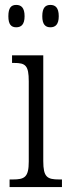

<svg xmlns="http://www.w3.org/2000/svg" viewBox="-20 -761 281 781"><path d="M185 -650C205 -650 219 -661 219 -695C219 -730 205 -741 185 -741C165 -741 152 -730 152 -695C152 -661 165 -650 185 -650ZM46 -650C66 -650 80 -661 80 -695C80 -730 66 -741 46 -741C26 -741 14 -730 14 -695C14 -661 26 -650 46 -650ZM19 0H232V-31H221C172 -31 156 -40 156 -106V-536H29V-505H37C84 -505 97 -495 97 -430V-104C97 -40 80 -31 32 -31H19Z"/></svg>

Font: Noto Serif Devanagari ExtraCondensed Light
Style: Regular
Weight: 300
Width: 2
Designer: Universal Thirst, Indian Type Foundry and the Monotype Design Team
Foundry: Monotype Imaging Inc.
Version: Version 2.004